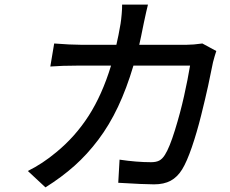

<svg xmlns="http://www.w3.org/2000/svg" viewBox="-20 -778 996 831"><path d="M100.5 -38Q163.4 -68.9 223.4 -119Q305.4 -186.1 363.6 -276.6Q421.9 -367.2 460.6 -494H314.6Q247.9 -494 197.8 -490.1L214.5 -589.8Q285.2 -584.2 329.5 -584.2H483.7Q492.9 -622.9 501.8 -675.1Q504.6 -692.5 506.7 -717.3Q508.9 -742.2 508.5 -758.2H620.4Q614 -733 602.3 -677.9Q588.1 -606.5 582.7 -584.2H788.7Q816.4 -584.2 855.8 -589.8L916.2 -557.2Q909.4 -537.3 902 -508.9Q892.4 -459.9 880.7 -406.2Q869 -352.6 850.5 -278.4Q832 -204.2 810.4 -141.2Q788.7 -78.1 768.5 -45.1Q747.9 -11.7 718.8 4.1Q689.6 19.9 646.7 19.9Q604.4 19.9 491.8 13.1L497.5 -87Q571.4 -76 633.5 -76Q655.9 -76 669.4 -83.1Q682.9 -90.2 693.9 -108Q713.8 -139.2 737.2 -214.8Q760.7 -290.5 776.8 -363.1Q793 -435.7 802.6 -494H557.5Q528.1 -394.9 490.8 -315.9Q453.5 -236.9 405.7 -173.5Q358 -110.1 302.7 -60.7Q247.5 -11.4 176.8 33Z"/></svg>

Font: Karasuma Gothic
Style: Medium Italic
Weight: 500
Italic angle: 9.39998°
Designer: Rasmus Andersson / Ryoko Nishizuka
Foundry: Genbu
Version: Version 1.00